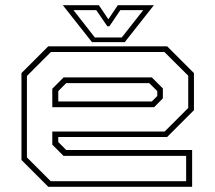

<svg xmlns="http://www.w3.org/2000/svg" viewBox="-20 -718 828 738"><path d="M622.5 -540 725.5 -437V-294.5L622.5 -191.5H204V-172L234.5 -141.5H718.5V0H165.5L62.5 -103V-437L165.5 -540ZM612 -518H175.5L83.5 -426V-113L175 -21.5H695.5V-119H224L181 -162V-212.5H613L703.5 -303V-427ZM563.5 -420.5 606 -378V-340L572.5 -306H181V-377L224.5 -420.5ZM553.5 -398.5H234.5L204 -368V-328H563.5L584.5 -349V-368ZM333.5 -556 221.5 -698H360L396.5 -644L433 -698H571.5L459.5 -556ZM344.5 -574H448L530.5 -679H442.5L400.5 -617H392.5L350 -679H262.5Z"/></svg>

Font: Tourney Expanded ExtraLight
Style: Regular
Weight: 200
Width: 7
Designer: Tyler Finck
Foundry: Etcetera Type Co
Version: Version 1.010; ttfautohint (v1.8.3)